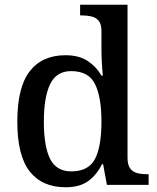

<svg xmlns="http://www.w3.org/2000/svg" viewBox="-20 -780 664 810"><path d="M257 10Q158 10 105.5 -56.5Q53 -123 53 -267Q53 -412 105.5 -479.5Q158 -547 256 -547Q313 -547 349.5 -523Q386 -499 408 -461H414Q411 -487 409.5 -518.5Q408 -550 408 -574V-649Q408 -678 396.5 -692Q385 -706 366.5 -710.5Q348 -715 326 -715H318V-760H518V-114Q518 -84 529.5 -69Q541 -54 559.5 -49.5Q578 -45 600 -45H607V0H431L415 -87H410Q388 -42 352 -16Q316 10 257 10ZM281 -57Q353 -57 380.5 -109Q408 -161 408 -268Q408 -370 381 -425Q354 -480 280 -480Q218 -480 191.5 -425Q165 -370 165 -267Q165 -162 191.5 -109.5Q218 -57 281 -57Z"/></svg>

Font: Noto Serif Gujarati Medium
Style: Regular
Weight: 500
Version: Version 2.102